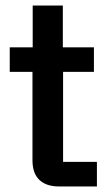

<svg xmlns="http://www.w3.org/2000/svg" viewBox="-20 -670 389 690"><path d="M190.8 0Q146.7 0 121.7 -23.3Q96.7 -46.7 96.7 -94.2V-411.7H15V-500H97.5V-650H205.8V-500H317.5V-411.7H206.7V-88.3H328.3V0Z"/></svg>

Font: Funnel Sans Light Medium
Style: Regular
Weight: 500
Version: Version 1.000